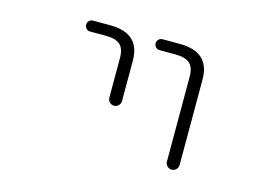

<svg xmlns="http://www.w3.org/2000/svg" viewBox="-75 -690 1150 813"><g transform="rotate(15 500.0 -283.5)"><path d="M242.2 -497.1Q232.4 -497.1 225.6 -503.9Q218.8 -510.7 218.8 -521Q218.8 -531.2 225.6 -538.1Q232.4 -544.9 242.2 -544.9H317.4Q449.2 -544.9 449.2 -424.8V-248Q449.2 -236.3 440.9 -228Q432.6 -219.7 421.4 -219.7Q410.2 -219.7 401.9 -228Q393.6 -236.3 393.6 -248V-420.9Q393.6 -461.9 374.5 -479.5Q355.5 -497.1 309.6 -497.1ZM546.9 -497.1Q537.1 -497.1 530.3 -503.9Q523.4 -510.7 523.4 -521Q523.4 -531.2 530.3 -538.1Q537.1 -544.9 546.9 -544.9H622.1Q754.9 -544.9 754.9 -424.8V-48.8Q754.9 -38.1 746.6 -29.8Q738.3 -21.5 727.1 -21.5Q715.8 -21.5 707.5 -29.8Q699.2 -38.1 699.2 -48.8V-420.9Q699.2 -461.9 679.7 -479.5Q660.2 -497.1 613.3 -497.1Z"/></g></svg>

Font: Rounded-L Mgen+ 1m light
Style: Regular
Weight: 200
Designer: [Source Han Sans]
Ryoko NISHIZUKA  (kana & ideographs); Paul D. Hunt (Latin, Greek & Cyrillic); Wenlong ZHANG  (bopomofo
Version: Version 1.059.20150602